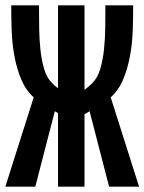

<svg xmlns="http://www.w3.org/2000/svg" viewBox="-20 -714 540 718"><path d="M296 -16H197V-291L185 -298L112 -16H0L106 -350Q76 -377 59 -418Q42 -459 33.5 -506.5Q25 -554 23.5 -603Q22 -652 22 -694H126V-673Q126 -646 126.5 -607.5Q127 -569 131 -530Q135 -491 145 -456.5Q155 -422 176 -402Q185 -393 197 -384V-694H296V-378Q304 -384 311 -390Q318 -396 324 -402Q345 -422 355 -456.5Q365 -491 369 -530Q373 -569 373.5 -607.5Q374 -646 374 -673V-694H478Q478 -652 476.5 -603Q475 -554 466.5 -506.5Q458 -459 441 -418Q424 -377 394 -350L500 -16H388L315 -298L296 -287Z"/></svg>

Font: D2Coding
Style: Bold
Weight: 700
Monospace: yes
Designer: Yong-Rak Park; Jeong-Hwan Yoon; Sang-Min Lee;
Foundry: NHN Corporation
Version: Version 1.3.2; Build 20180524